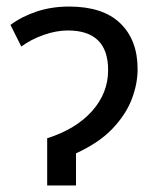

<svg xmlns="http://www.w3.org/2000/svg" viewBox="-20 -566 476 586"><path d="M191 -546Q294 -546 347 -495Q400 -444 400 -355Q400 -310 382 -263Q364 -216 323 -173Q282 -130 212 -98V0H124V-144Q212 -172 261 -227Q310 -282 310 -352Q310 -473 187 -473Q152 -473 113.5 -459.5Q75 -446 45 -424L12 -490Q47 -516 92.5 -531Q138 -546 191 -546Z"/></svg>

Font: BC Sans
Style: Regular
Weight: 400
Designer: Monotype Design Team
Province of B.C.
Foundry: Monotype Imaging Inc.
Version: Version 2.000;GOOG;noto-source:20170915:90ef993387c0